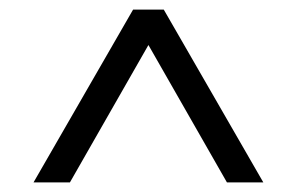

<svg xmlns="http://www.w3.org/2000/svg" viewBox="-20 -656 620 401"><path d="M50 -275 258 -636H322L530 -275H454L290 -562L126 -275Z"/></svg>

Font: Sometype Mono
Style: Regular
Weight: 400
Monospace: yes
Designer: Ryoichi Tsunekawa
Foundry: Dharma Type
Version: Version 1.000; ttfautohint (v1.8.3)